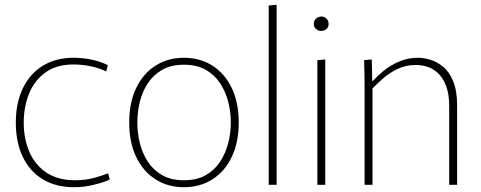

<svg xmlns="http://www.w3.org/2000/svg" viewBox="-20 -771 2007 801"><path d="M289 10Q213 10 158.5 -23Q104 -56 75 -116.5Q46 -177 46 -260Q46 -342 75.5 -403Q105 -464 159 -497Q213 -530 287 -530Q325 -530 363 -522Q401 -514 430 -499L423 -473Q397 -486 361 -494Q325 -502 287 -502Q216 -502 170 -469Q124 -436 101.5 -381Q79 -326 79 -260Q79 -191 103 -136.5Q127 -82 174.5 -50.5Q222 -19 292 -19Q338 -19 375 -29.5Q412 -40 431 -48L438 -22Q415 -11 373.5 -0.5Q332 10 289 10Z M747 10Q680 10 628.5 -23Q577 -56 548 -116.5Q519 -177 519 -260Q519 -343 548 -403.5Q577 -464 628.5 -497Q680 -530 747 -530Q815 -530 866.5 -497Q918 -464 947 -403.5Q976 -343 976 -260Q976 -177 947 -116.5Q918 -56 866.5 -23Q815 10 747 10ZM747 -19Q801 -19 838 -40Q875 -61 898 -96Q921 -131 932 -173.5Q943 -216 943 -260Q943 -304 932 -346.5Q921 -389 898 -424Q875 -459 838 -480Q801 -501 747 -501Q694 -501 657 -480Q620 -459 597 -424Q574 -389 563.5 -346.5Q553 -304 553 -260Q553 -216 563.5 -173.5Q574 -131 597 -96Q620 -61 657 -40Q694 -19 747 -19Z M1101 -748 1134 -751V0H1101Z M1321 -642Q1308 -642 1298.5 -650Q1289 -658 1289 -671Q1289 -685 1298.5 -693.5Q1308 -702 1321 -702Q1333 -702 1342 -693.5Q1351 -685 1351 -671Q1351 -658 1342 -650Q1333 -642 1321 -642ZM1304 -520 1337 -523V0H1304Z M1501 -395Q1501 -433 1500.5 -462Q1500 -491 1499 -520L1531 -523L1533 -433H1535Q1553 -453 1580.5 -475.5Q1608 -498 1644.5 -514Q1681 -530 1725 -530Q1747 -530 1774.5 -522Q1802 -514 1828 -493Q1854 -472 1870.5 -432.5Q1887 -393 1887 -331V0H1854V-327Q1854 -380 1840.5 -414Q1827 -448 1806 -467Q1785 -486 1761 -493Q1737 -500 1716 -500Q1674 -500 1640 -484Q1606 -468 1579.5 -445Q1553 -422 1534 -402V0H1501Z"/></svg>

Font: Murecho ExtraLight
Style: Regular
Weight: 200
Designer: Neil Summerour
Foundry: Positype
Version: Version 1.010; ttfautohint (v1.8.3)